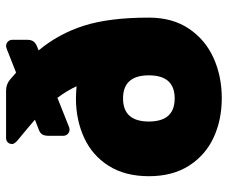

<svg xmlns="http://www.w3.org/2000/svg" viewBox="-79 -661 750 632"><g transform="rotate(-90 296.0 -345.0)"><path d="M32 -230Q32 -308 66 -362Q100 -416 158.5 -443Q217 -470 288 -470Q302 -470 328 -468Q314 -499 290 -531L197 -494Q190 -491 186 -491Q177 -491 171 -497Q165 -503 165 -512V-560Q165 -574 170 -581.5Q175 -589 187 -593L218 -605Q200 -621 155 -658Q138 -671 138 -680Q138 -689 143.5 -694.5Q149 -700 158 -700H314Q334 -700 350 -687Q372 -668 373 -667L449 -697Q457 -700 460 -700Q469 -700 475 -694Q481 -688 481 -679V-631Q481 -618 476 -610.5Q471 -603 459 -598L446 -593Q501 -527 527.5 -443.5Q554 -360 554 -230Q554 -152 517.5 -98Q481 -44 421 -17Q361 10 289 10Q217 10 159 -17Q101 -44 66.5 -98Q32 -152 32 -230ZM364 -230Q364 -315 288 -315Q212 -315 212 -230Q212 -145 288 -145Q364 -145 364 -230Z"/></g></svg>

Font: Hezaedrus
Style: Bold
Weight: 700
Designer: Hubert & Fischer
Foundry: Hubert & Fischer
Version: Version 1.10;September 3, 2019;FontCreator 11.5.0.2425 64-bi